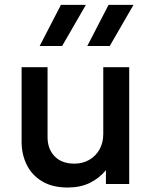

<svg xmlns="http://www.w3.org/2000/svg" viewBox="-20 -780 644 814"><path d="M267.6 15Q201.2 15 157.7 -11.7Q114.2 -38.4 92.9 -82.3Q71.6 -126.2 71.6 -178.4V-495H181.6V-199.1Q181.6 -148.1 211.7 -117.2Q241.8 -86.2 295.6 -86.2Q330.2 -86.2 358 -102.1Q385.7 -117.9 401.8 -146.3Q417.8 -174.8 417.8 -212.2V-495H527.8V0H429.1V-58.5Q400.1 -23.6 360.2 -4.3Q320.2 15 267.6 15ZM350.1 -585 440.3 -759.5H546.1L445.3 -585ZM148.2 -585 238.4 -759.5H344.2L243.4 -585Z"/></svg>

Font: Geologica Thin
Style: Regular
Weight: 100
Version: Version 1.010;gftools[0.9.28]